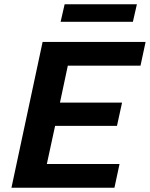

<svg xmlns="http://www.w3.org/2000/svg" viewBox="-20 -886 707 906"><path d="M34 0 181 -688H667L643 -576H300L263 -402H556L532 -292H240L201 -112H544L520 0ZM266 -783 285 -866H626L607 -783Z"/></svg>

Font: Saira Thin SemiBold
Style: Italic
Weight: 600
Italic angle: -12°
Version: Version 1.101